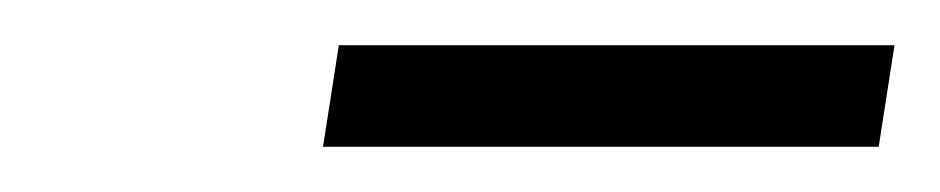

<svg xmlns="http://www.w3.org/2000/svg" viewBox="-20 -734 416 85"><path d="M123 -669 130 -714H376L369 -669Z"/></svg>

Font: Georama Light
Style: Italic
Weight: 300
Italic angle: -9°
Designer: Jean-Baptiste Levee
Foundry: Production Type
Version: Version 1.001